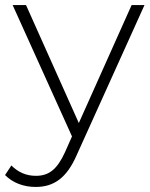

<svg xmlns="http://www.w3.org/2000/svg" viewBox="-47 -542 595 760"><path d="M27 186C48 194 70 198 94 198C166 198 217 163 257 71L525 -522H474L265 -55L56 -522H3L238 -2L210 61C179 129 146 154 95 154C57 154 25 140 -2 113L-27 151C-12 166 6 178 27 186Z"/></svg>

Font: Montserrat Light
Style: Regular
Weight: 300
Designer: Julieta Ulanovsky
Foundry: Julieta Ulanovsky
Version: Version 7.200